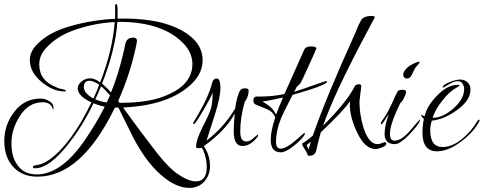

<svg xmlns="http://www.w3.org/2000/svg" viewBox="-20 -721 2366 939"><path d="M239 -185Q230 -221 189 -221Q118 -221 75 -150Q36 -88 36 -20Q36 48 66 87Q97 132 160 132Q276 132 389 -27Q453 -120 492 -199Q467 -204 437 -216Q388 -112 320 -24Q224 102 150 102Q141 102 141 95.5Q141 89 153 87.5Q165 86 183 81Q249 55 327 -49Q381 -123 427 -220Q360 -252 360 -289Q360 -307 379 -322.5Q398 -338 420.5 -338Q443 -338 470 -318Q531 -477 541 -613Q451 -609 358 -579Q265 -549 210 -491Q172 -453 172 -406Q172 -326 256 -294Q267 -288 296 -282Q302 -280 302 -276Q302 -272 294 -274H293Q239 -274 182.5 -321Q126 -368 126 -427Q126 -469 161 -504Q219 -564 326.5 -594Q434 -624 543 -629V-693Q543 -701 549 -701Q555 -701 555 -670Q555 -639 555 -630H600Q672 -630 750 -615Q839 -595 895 -556Q971 -503 971 -427.5Q971 -352 898 -294Q790 -205 582 -195Q596 -176 622 -140Q680 -61 711 -21Q794 92 847.5 129Q901 166 937 166Q991 166 991 97.5Q991 29 950 -27Q947 -30 947 -32.5Q947 -35 951.5 -35Q956 -35 960 -28Q1007 26 1007 90Q1007 136 979 167Q951 198 906 198Q840 198 768 135Q682 61 611 -90L559 -195H542Q378 143 163 143Q89 143 45 95.5Q1 48 1 -31.5Q1 -111 50.5 -175Q100 -239 179 -239Q202 -239 221 -226Q242 -215 242 -192Q242 -186 239 -185ZM750 -239Q921 -291 921 -408Q921 -475 855 -529Q807 -571 724 -595Q652 -614 573 -614H554Q545 -479 479 -312Q504 -291 523 -269Q561 -361 587 -478Q591 -500 593 -507Q600 -537 632 -537Q650 -537 650 -522Q650 -515 642 -480Q615 -356 558 -227L565 -218Q674 -218 750 -239ZM418 -326Q390 -326 390 -295.5Q390 -265 437 -239Q456 -280 465 -307Q436 -326 418 -326ZM518 -255Q495 -282 474 -299Q459 -262 446 -235Q472 -224 502 -220Z M1242 -57V-55Q1207 -7 1165 -7Q1123 -7 1123 -81Q1123 -111 1128 -166Q1090 -94 1003 -26Q994 -19 969 0Q964 4 951.5 4Q939 4 939 -2Q939 -38 971.5 -101Q1004 -164 1012 -191.5Q1020 -219 1020 -269Q1016 -253 984 -198Q936 -115 930 -115Q924 -115 924 -119L954 -170Q1002 -254 1016 -311Q1022 -337 1040 -337Q1058 -337 1058 -291.5Q1058 -246 1032 -164L990 -33Q1074 -97 1130 -190Q1140 -260 1157 -282Q1163 -289 1179.5 -289Q1196 -289 1196 -278Q1196 -248 1177 -223Q1155 -148 1155 -77Q1155 -29 1185 -29Q1200 -29 1215.5 -42Q1231 -55 1235.5 -59Q1240 -63 1239 -63Q1242 -63 1242 -57Z M1580 -322Q1580 -305 1411 -257Q1366 -170 1356 -146Q1330 -84 1330 -27Q1330 6 1352 6Q1379 6 1423 -32L1468 -71Q1471 -71 1471 -68Q1471 -65 1468 -59Q1452 -35 1414 -5.5Q1376 24 1354 24Q1304 24 1304 -37Q1304 -81 1326 -146Q1316 -174 1286 -187Q1277 -191 1259 -198Q1241 -205 1230 -210Q1219 -215 1219 -230.5Q1219 -246 1233 -249H1260Q1312 -249 1371 -261L1467 -476Q1474 -494 1500.5 -494Q1527 -494 1527 -484Q1527 -481 1489.5 -398.5Q1452 -316 1448 -312L1431 -296L1419 -272Q1443 -279 1565 -322Q1575 -324 1577.5 -324Q1580 -324 1580 -322ZM1364 -244Q1308 -231 1263 -224Q1315 -197 1330 -160Q1340 -188 1364 -244Z M1747 -301 1738 -225Q1738 -164 1756 -102Q1782 -16 1827 -16Q1835 -16 1847 -21Q1859 -26 1861 -26Q1869 -26 1869 -17Q1869 -8 1848.5 0Q1828 8 1817 8Q1766 8 1728.5 -69Q1691 -146 1691 -209Q1691 -221 1692 -226Q1659 -178 1549 -74Q1536 -30 1527 14Q1520 41 1494 41Q1482 41 1484 33Q1481 25 1469.5 7.5Q1458 -10 1458 -16Q1458 -22 1465 -23Q1483 -34 1510 -58Q1571 -236 1719 -563Q1721 -567 1725 -578Q1732 -597 1745 -620Q1756 -643 1798 -643Q1813 -643 1813 -636Q1813 -636 1753 -523Q1613 -258 1560 -106Q1677 -223 1715 -299Q1721 -309 1734 -309Q1747 -309 1747 -301ZM1500 -28 1479 -11Q1484 -4 1489 10Q1497 -20 1500 -28Z M2032 -137Q2034 -137 2034 -135Q2034 -118 1979 -60Q1935 -16 1912 -16Q1861 -16 1861 -67Q1861 -105 1881 -163L1863 -135Q1850 -113 1845 -113Q1843 -113 1843 -118.5Q1843 -124 1858 -144Q1873 -164 1902 -226Q1910 -247 1924 -273Q1929 -282 1947.5 -282Q1966 -282 1966 -272Q1966 -262 1956 -242Q1946 -222 1939 -219Q1887 -115 1887 -66Q1887 -33 1909 -33Q1945 -33 1988 -85Q2006 -106 2010 -110.5Q2014 -115 2018 -120Q2022 -125 2025 -128Q2030 -133 2032 -137ZM2010 -388 1995 -357Q1986 -337 1972 -337Q1952 -337 1952 -358Q1952 -368 1965.5 -383.5Q1979 -399 2001 -409Q2023 -419 2028 -419Q2033 -419 2033 -416.5Q2033 -414 2010 -388Z M2325 -136Q2326 -136 2326 -133Q2326 -130 2318 -116Q2287 -66 2228 -23.5Q2169 19 2117 19Q2046 19 2046 -73Q2046 -104 2053 -139Q2044 -147 2037 -161Q2038 -160 2042 -158.5Q2046 -157 2049.5 -155.5Q2053 -154 2057 -153Q2067 -202 2118 -254Q2169 -306 2217 -306Q2228 -306 2228 -303.5Q2228 -301 2214 -293Q2177 -273 2145 -231Q2111 -189 2096 -147L2098 -145Q2146 -145 2198 -191Q2250 -237 2250 -285Q2250 -299 2242.5 -311.5Q2235 -324 2218 -324Q2201 -324 2175.5 -308.5Q2150 -293 2147.5 -293Q2145 -293 2145 -294Q2145 -306 2177.5 -319Q2210 -332 2230.5 -332Q2251 -332 2266 -319Q2281 -306 2281 -283Q2281 -230 2215.5 -183Q2150 -136 2092 -131Q2084 -107 2084 -85Q2084 -2 2144 -2Q2190 -2 2236 -38.5Q2282 -75 2310 -122Q2319 -136 2325 -136Z"/></svg>

Font: Ruthie
Style: Regular
Weight: 400
Designer: Robert E. Leuschke
Foundry: Robert E. Leuschke
Version: Version 1.003